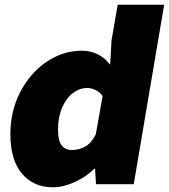

<svg xmlns="http://www.w3.org/2000/svg" viewBox="-20 -781 716 814"><path d="M24 -213Q24 -310 66 -391Q108 -472 177.5 -519Q247 -566 327 -566Q365 -566 396 -550Q427 -534 445 -508H447L453 -611L479 -761H676L547 0H387L383 -66H380Q345 -31 296.5 -9Q248 13 204 13Q122 13 73 -45Q24 -103 24 -213ZM386 -211 415 -374Q405 -389 386.5 -398.5Q368 -408 350 -408Q317 -408 288.5 -386Q260 -364 243 -324Q226 -284 226 -232Q226 -184 241.5 -164.5Q257 -145 284 -145Q315 -145 341 -159.5Q367 -174 386 -211Z"/></svg>

Font: Nebula Sans Black
Style: Regular
Weight: 900
Italic angle: -9°
Designer: Paul D. Hunt for Adobe (as Source Sans)
Foundry: Nebula Entertainment & Broadcasting LLC
Version: Version 1.010